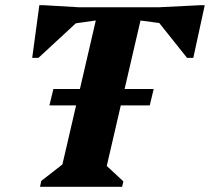

<svg xmlns="http://www.w3.org/2000/svg" viewBox="-20 -718 807 738"><path d="M133.8 0 138.6 -22.6 270.6 -125.4 209 -39 360 -690H531.8L380.8 -39L341.6 -125.6L454.2 -20.8L449.4 0ZM103.8 -495.6 131.2 -698H148.6L284.4 -690L290.4 -646L127.8 -495.6ZM159.6 -612.6 178.2 -690H418.4L408.4 -647.8ZM731 -611 466.8 -646.2 476.8 -690H749.8ZM699 -495.6 579 -646 589 -690 748.8 -698H767L723 -495.6ZM170 -313 185.2 -376H570.8L555.6 -313Z"/></svg>

Font: Platypi Light
Style: Italic
Weight: 300
Italic angle: -13°
Designer: David Sargent
Foundry: Bolt Cutter Type
Version: Version 1.200